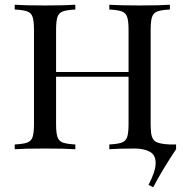

<svg xmlns="http://www.w3.org/2000/svg" viewBox="-20 -628 777 808"><path d="M721 -20V0Q696 37 667 85Q638 133 625 160L605 150Q635 93 635 58Q635 25 612 11.5Q589 -2 550 -3Q480 -3 440 0V-20Q476 -22 492.5 -28Q509 -34 515 -51Q521 -68 521 -106V-305H216V-106Q216 -68 222 -51Q228 -34 244.5 -28Q261 -22 297 -20V0Q251 -3 170 -3Q84 -3 42 0V-20Q78 -22 94.5 -28Q111 -34 117 -51Q123 -68 123 -106V-502Q123 -540 117 -557Q111 -574 94.5 -580Q78 -586 42 -588V-608Q84 -605 170 -605Q250 -605 297 -608V-588Q261 -586 244.5 -580Q228 -574 222 -557Q216 -540 216 -502V-325H521V-502Q521 -540 515 -557Q509 -574 492.5 -580Q476 -586 440 -588V-608Q486 -605 567 -605Q653 -605 695 -608V-588Q659 -586 642.5 -580Q626 -574 620 -557Q614 -540 614 -502V-106Q614 -89 616 -67Q620 -40 636.5 -31Q653 -22 695 -20Z"/></svg>

Font: Playfair Display SC
Style: Regular
Weight: 400
Designer: Claus Eggers Sørensen
Foundry: Claus Eggers Sørensen
Version: Version 1.200; ttfautohint (v1.6)